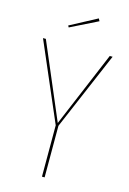

<svg xmlns="http://www.w3.org/2000/svg" viewBox="-128 -913 657 975"><g transform="rotate(15 200.5 -425.5)"><path d="M209 -271V0H195V-270L18 -681H33L202 -284L369 -681H384ZM273 -838 130 -767 125 -776 266 -851Z"/></g></svg>

Font: Fira Sans Compressed Hair
Style: Regular
Weight: 100
Width: 1
Designer: bBox Type GmbH & Carrois Corporate GbR & Edenspiekermann AG
Foundry: bBox Type GmbH & Carrois Corporate GbR & Edenspiekermann AG
Version: Version 4.301